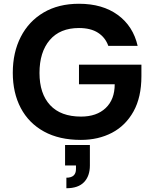

<svg xmlns="http://www.w3.org/2000/svg" viewBox="-20 -732 821 1021"><path d="M410 12Q295 12 214 -32.5Q133 -77 90.5 -157.5Q48 -238 48 -345Q48 -453 90.5 -536Q133 -619 212 -665.5Q291 -712 400 -712Q525 -712 606.5 -652.5Q688 -593 712 -488H556Q540 -533 501 -558Q462 -583 400 -583Q299 -583 244.5 -519Q190 -455 190 -344Q190 -234 246.5 -173Q303 -112 411 -112Q494 -112 542 -157.5Q590 -203 590 -284H400V-388H732V-327Q732 -215 690 -139.5Q648 -64 575.5 -26Q503 12 410 12ZM333 269V213Q384 213 384 167V148H326V39H458V148Q458 204 427 236.5Q396 269 333 269Z"/></svg>

Font: Host Grotesk Black
Style: Regular
Weight: 900
Designer: Doğukan Karapınar based on Poppins by Indian Type Foundry, Jonny Pinhorn
Foundry: Element Type
Version: Version 1.000; ttfautohint (v1.8.4.7-5d5b);gftools[0.9.33]